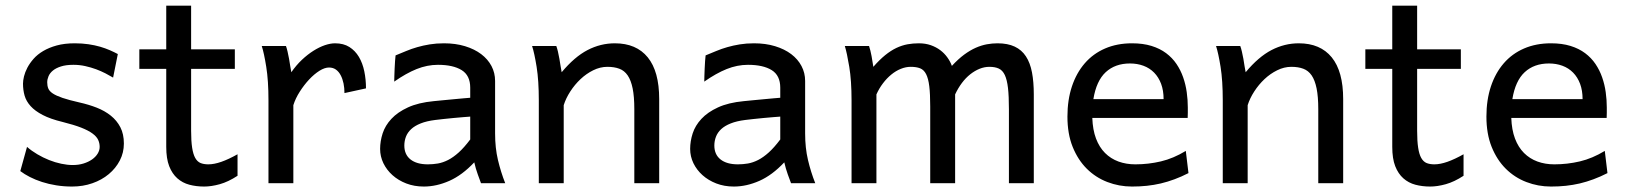

<svg xmlns="http://www.w3.org/2000/svg" viewBox="-20 -665 5904 697"><path d="M390.6 -383.3Q378.4 -390.6 362.8 -398.7Q347.2 -406.7 328.9 -413.6Q310.5 -420.4 289.8 -425Q269 -429.7 246.6 -429.7Q219.7 -429.7 201.4 -423.8Q183.1 -418 172.1 -408.9Q161.1 -399.9 156.2 -388.4Q151.4 -377 151.4 -366.2Q151.4 -353.5 155.3 -343.8Q159.2 -334 171.6 -325.7Q184.1 -317.4 207 -309.6Q230 -301.8 268.6 -293Q301.8 -285.6 331.1 -274.2Q360.4 -262.7 382.3 -245.1Q404.3 -227.5 417 -202.9Q429.7 -178.2 429.7 -144Q429.7 -110.8 415 -82.5Q400.4 -54.2 375 -33Q349.6 -11.7 315.4 0.2Q281.2 12.2 241.7 12.2Q211.9 12.2 184.3 7.8Q156.7 3.4 132.6 -4.4Q108.4 -12.2 88.4 -22.5Q68.4 -32.7 53.7 -43.9L78.1 -131.8Q94.7 -117.2 115.5 -105Q136.2 -92.8 158.2 -84Q180.2 -75.2 202.4 -70.6Q224.6 -65.9 244.1 -65.9Q265.6 -65.9 283.4 -71.5Q301.3 -77.1 314.2 -86.2Q327.1 -95.2 334.5 -107.2Q341.8 -119.1 341.8 -131.8Q341.8 -145.5 336.2 -157.5Q330.6 -169.4 315.7 -180.4Q300.8 -191.4 274.7 -201.7Q248.5 -211.9 207.5 -222.2Q163.1 -232.9 135 -247.6Q106.9 -262.2 91.1 -279.8Q75.2 -297.4 69.3 -317.9Q63.5 -338.4 63.5 -361.3Q63.5 -372.6 67.1 -387.7Q70.8 -402.8 79.3 -419.2Q87.9 -435.5 101.8 -451.4Q115.7 -467.3 136.7 -479.7Q157.7 -492.2 186 -500Q214.4 -507.8 251.5 -507.8Q277.8 -507.8 301 -504.4Q324.2 -501 343.5 -495.4Q362.8 -489.7 378.9 -482.7Q395 -475.6 407.7 -468.8Z M485.8 -485.8H583.5V-644.5H673.8V-485.8H832.5V-415H673.8V-190.4Q673.8 -152.8 677.5 -128.9Q681.2 -105 688.7 -91.6Q696.3 -78.1 708 -73.2Q719.7 -68.4 736.3 -68.4Q757.3 -68.4 783.7 -77.6Q810.1 -86.9 842.3 -105V-26.9Q808.6 -4.9 777.8 3.7Q747.1 12.2 721.2 12.2Q692.4 12.2 667.5 5.6Q642.6 -1 623.8 -17.6Q605 -34.2 594.2 -61.8Q583.5 -89.4 583.5 -131.8V-415H485.8Z M954.6 0V-300.3Q954.6 -372.6 946.5 -422.6Q938.5 -472.7 930.2 -498H1018.1Q1021 -490.2 1023.9 -477.8Q1026.9 -465.3 1029.3 -451.7Q1031.7 -438 1033.7 -424.8L1037.6 -402.8Q1055.2 -428.2 1075.9 -447.8Q1096.7 -467.3 1117.9 -480.7Q1139.2 -494.1 1159.4 -501Q1179.7 -507.8 1196.3 -507.8Q1227.1 -507.8 1248.3 -494.4Q1269.5 -481 1283 -458.3Q1296.4 -435.5 1302.5 -406Q1308.6 -376.5 1308.6 -344.2L1230.5 -327.1Q1230.5 -345.2 1227.1 -362.1Q1223.6 -378.9 1216.8 -391.8Q1210 -404.8 1199.5 -412.4Q1189 -419.9 1174.3 -419.9Q1158.7 -419.9 1139.6 -408Q1120.6 -396 1102.3 -376.5Q1084 -356.9 1068.4 -332.5Q1052.7 -308.1 1044.9 -283.2V0Z M1687 -241.7Q1677.7 -241.2 1661.1 -239.7Q1644.5 -238.3 1626 -236.6Q1607.4 -234.9 1589.6 -232.9Q1571.8 -231 1560.1 -229.5Q1528.8 -225.6 1507.3 -217Q1485.8 -208.5 1472.7 -196.3Q1459.5 -184.1 1453.6 -168.7Q1447.8 -153.3 1447.8 -136.7Q1447.8 -104 1470.2 -86.2Q1492.7 -68.4 1533.2 -68.4Q1551.8 -68.4 1569.8 -71.5Q1587.9 -74.7 1606.7 -84.2Q1625.5 -93.8 1645.3 -111.6Q1665 -129.4 1687 -158.7ZM1777.3 -180.7Q1777.3 -127.9 1787.6 -84.5Q1797.9 -41 1814 0H1726.1Q1721.7 -11.7 1714.4 -32Q1707 -52.2 1701.7 -75.7Q1658.2 -29.3 1611.3 -8.5Q1564.5 12.2 1518.6 12.2Q1483.9 12.2 1454.8 1Q1425.8 -10.3 1404.8 -29.1Q1383.8 -47.9 1371.8 -72.5Q1359.9 -97.2 1359.9 -124.5Q1359.9 -152.3 1369.1 -180.9Q1378.4 -209.5 1400.9 -233.6Q1423.3 -257.8 1460.9 -275.1Q1498.5 -292.5 1555.2 -297.9Q1567.9 -299.3 1587.2 -301Q1606.4 -302.7 1626.2 -304.7Q1646 -306.6 1662.8 -308.1Q1679.7 -309.6 1687 -310.1V-346.7Q1687 -391.1 1656 -410.4Q1625 -429.7 1569.8 -429.7Q1530.8 -429.7 1492.4 -414.3Q1454.1 -398.9 1411.1 -368.7Q1411.1 -376.5 1411.6 -389.4Q1412.1 -402.3 1412.6 -416.3Q1413.1 -430.2 1414.1 -443.1Q1415 -456.1 1416 -463.9Q1435.1 -471.7 1454.3 -479.7Q1473.6 -487.8 1494.9 -493.9Q1516.1 -500 1540 -503.9Q1564 -507.8 1591.8 -507.8Q1633.8 -507.8 1668.2 -497.3Q1702.6 -486.8 1726.8 -468.5Q1751 -450.2 1764.2 -425.3Q1777.3 -400.4 1777.3 -371.1Z M2282.7 0V-268.6Q2282.7 -314.5 2276.6 -344.2Q2270.5 -374 2258.5 -391.4Q2246.6 -408.7 2228.3 -415.5Q2210 -422.4 2185.1 -422.4Q2158.7 -422.4 2133.5 -409.9Q2108.4 -397.5 2087.4 -377.7Q2066.4 -357.9 2050.3 -333Q2034.2 -308.1 2026.4 -283.2V0H1936V-300.3Q1936 -372.6 1928 -422.6Q1919.9 -472.7 1911.6 -498H1999.5Q2002.4 -490.2 2005.4 -477.8Q2008.3 -465.3 2010.7 -451.7Q2013.2 -438 2015.1 -424.8L2019 -402.8Q2065.4 -458.5 2112.8 -483.2Q2160.2 -507.8 2211.9 -507.8Q2290 -507.8 2331.5 -456.8Q2373 -405.8 2373 -305.2V0Z M2812.5 -241.7Q2803.2 -241.2 2786.6 -239.7Q2770 -238.3 2751.5 -236.6Q2732.9 -234.9 2715.1 -232.9Q2697.3 -231 2685.5 -229.5Q2654.3 -225.6 2632.8 -217Q2611.3 -208.5 2598.1 -196.3Q2585 -184.1 2579.1 -168.7Q2573.2 -153.3 2573.2 -136.7Q2573.2 -104 2595.7 -86.2Q2618.2 -68.4 2658.7 -68.4Q2677.2 -68.4 2695.3 -71.5Q2713.4 -74.7 2732.2 -84.2Q2751 -93.8 2770.8 -111.6Q2790.5 -129.4 2812.5 -158.7ZM2902.8 -180.7Q2902.8 -127.9 2913.1 -84.5Q2923.3 -41 2939.5 0H2851.6Q2847.2 -11.7 2839.8 -32Q2832.5 -52.2 2827.1 -75.7Q2783.7 -29.3 2736.8 -8.5Q2689.9 12.2 2644 12.2Q2609.4 12.2 2580.3 1Q2551.3 -10.3 2530.3 -29.1Q2509.3 -47.9 2497.3 -72.5Q2485.4 -97.2 2485.4 -124.5Q2485.4 -152.3 2494.6 -180.9Q2503.9 -209.5 2526.4 -233.6Q2548.8 -257.8 2586.4 -275.1Q2624 -292.5 2680.7 -297.9Q2693.4 -299.3 2712.6 -301Q2731.9 -302.7 2751.7 -304.7Q2771.5 -306.6 2788.3 -308.1Q2805.2 -309.6 2812.5 -310.1V-346.7Q2812.5 -391.1 2781.5 -410.4Q2750.5 -429.7 2695.3 -429.7Q2656.2 -429.7 2617.9 -414.3Q2579.6 -398.9 2536.6 -368.7Q2536.6 -376.5 2537.1 -389.4Q2537.6 -402.3 2538.1 -416.3Q2538.6 -430.2 2539.6 -443.1Q2540.5 -456.1 2541.5 -463.9Q2560.5 -471.7 2579.8 -479.7Q2599.1 -487.8 2620.4 -493.9Q2641.6 -500 2665.5 -503.9Q2689.5 -507.8 2717.3 -507.8Q2759.3 -507.8 2793.7 -497.3Q2828.1 -486.8 2852.3 -468.5Q2876.5 -450.2 2889.6 -425.3Q2902.8 -400.4 2902.8 -371.1Z M3447.3 0H3356.9V-278.3Q3356.9 -323.7 3353.5 -351.8Q3350.1 -379.9 3342 -395.8Q3334 -411.6 3320.3 -417Q3306.6 -422.4 3286.1 -422.4Q3268.1 -422.4 3250 -415Q3231.9 -407.7 3215.6 -394.3Q3199.2 -380.9 3185.3 -362.5Q3171.4 -344.2 3161.6 -322.3V0H3071.3V-300.3Q3071.3 -372.6 3063 -422.6Q3054.7 -472.7 3046.9 -498H3134.8Q3140.1 -482.4 3144 -461.2Q3147.9 -439.9 3150.4 -422.4Q3172.9 -448.2 3193.4 -464.8Q3213.9 -481.4 3234.1 -491Q3254.4 -500.5 3274.4 -504.2Q3294.4 -507.8 3315.4 -507.8Q3339.4 -507.8 3358.9 -501Q3378.4 -494.1 3393.3 -482.9Q3408.2 -471.7 3418.9 -456.8Q3429.7 -441.9 3435.5 -425.8Q3458.5 -450.7 3480 -466.6Q3501.5 -482.4 3522 -491.5Q3542.5 -500.5 3562.3 -504.2Q3582 -507.8 3601.1 -507.8Q3638.2 -507.8 3663.6 -495.8Q3689 -483.9 3704.3 -460.4Q3719.7 -437 3726.3 -402.3Q3732.9 -367.7 3732.9 -322.3V0H3642.6V-268.6Q3642.6 -315.9 3639.2 -345.7Q3635.7 -375.5 3627.7 -392.6Q3619.6 -409.7 3606 -416Q3592.3 -422.4 3571.8 -422.4Q3553.7 -422.4 3536.1 -415.3Q3518.6 -408.2 3502.2 -395.3Q3485.8 -382.3 3471.9 -363.8Q3458 -345.2 3447.3 -322.3Z M3945.3 -236.8Q3946.8 -193.8 3958.7 -162.1Q3970.7 -130.4 3991.5 -109.6Q4012.2 -88.9 4040.3 -78.6Q4068.4 -68.4 4101.6 -68.4Q4148.9 -68.4 4194.3 -79.1Q4239.7 -89.8 4284.7 -117.2L4294.4 -36.6Q4268.6 -23.4 4243.7 -14.2Q4218.8 -4.9 4193.8 1Q4168.9 6.8 4143.3 9.5Q4117.7 12.2 4089.4 12.2Q4042.5 12.2 4000 -4.2Q3957.5 -20.5 3925.3 -52.5Q3893.1 -84.5 3874 -131.8Q3855 -179.2 3855 -241.7Q3855 -302.2 3871.3 -351.3Q3887.7 -400.4 3918 -435.3Q3948.2 -470.2 3991.7 -489Q4035.2 -507.8 4089.4 -507.8Q4129.4 -507.8 4160.2 -498.3Q4190.9 -488.8 4213.4 -471.9Q4235.8 -455.1 4251 -432.6Q4266.1 -410.2 4275.1 -384.3Q4284.2 -358.4 4288.1 -330.3Q4292 -302.2 4292 -274.9V-255.9Q4292 -243.7 4291.5 -236.8ZM4082 -434.6Q4028.3 -434.6 3994.1 -403.1Q3960 -371.6 3949.2 -305.2H4204.1Q4204.1 -336.4 4195.1 -360.6Q4186 -384.8 4169.7 -401.4Q4153.3 -418 4130.9 -426.3Q4108.4 -434.6 4082 -434.6Z M4765.6 0V-268.6Q4765.6 -314.5 4759.5 -344.2Q4753.4 -374 4741.5 -391.4Q4729.5 -408.7 4711.2 -415.5Q4692.9 -422.4 4668 -422.4Q4641.6 -422.4 4616.5 -409.9Q4591.3 -397.5 4570.3 -377.7Q4549.3 -357.9 4533.2 -333Q4517.1 -308.1 4509.3 -283.2V0H4418.9V-300.3Q4418.9 -372.6 4410.9 -422.6Q4402.8 -472.7 4394.5 -498H4482.4Q4485.4 -490.2 4488.3 -477.8Q4491.2 -465.3 4493.7 -451.7Q4496.1 -438 4498 -424.8L4502 -402.8Q4548.3 -458.5 4595.7 -483.2Q4643.1 -507.8 4694.8 -507.8Q4772.9 -507.8 4814.5 -456.8Q4856 -405.8 4856 -305.2V0Z M4936.5 -485.8H5034.2V-644.5H5124.5V-485.8H5283.2V-415H5124.5V-190.4Q5124.5 -152.8 5128.2 -128.9Q5131.8 -105 5139.4 -91.6Q5147 -78.1 5158.7 -73.2Q5170.4 -68.4 5187 -68.4Q5208 -68.4 5234.4 -77.6Q5260.7 -86.9 5293 -105V-26.9Q5259.3 -4.9 5228.5 3.7Q5197.8 12.2 5171.9 12.2Q5143.1 12.2 5118.2 5.6Q5093.3 -1 5074.5 -17.6Q5055.7 -34.2 5044.9 -61.8Q5034.2 -89.4 5034.2 -131.8V-415H4936.5Z M5466.3 -236.8Q5467.8 -193.8 5479.7 -162.1Q5491.7 -130.4 5512.5 -109.6Q5533.2 -88.9 5561.3 -78.6Q5589.4 -68.4 5622.6 -68.4Q5669.9 -68.4 5715.3 -79.1Q5760.7 -89.8 5805.7 -117.2L5815.4 -36.6Q5789.6 -23.4 5764.6 -14.2Q5739.7 -4.9 5714.8 1Q5689.9 6.8 5664.3 9.5Q5638.7 12.2 5610.4 12.2Q5563.5 12.2 5521 -4.2Q5478.5 -20.5 5446.3 -52.5Q5414.1 -84.5 5395 -131.8Q5376 -179.2 5376 -241.7Q5376 -302.2 5392.3 -351.3Q5408.7 -400.4 5439 -435.3Q5469.2 -470.2 5512.7 -489Q5556.2 -507.8 5610.4 -507.8Q5650.4 -507.8 5681.2 -498.3Q5711.9 -488.8 5734.4 -471.9Q5756.8 -455.1 5772 -432.6Q5787.1 -410.2 5796.1 -384.3Q5805.2 -358.4 5809.1 -330.3Q5813 -302.2 5813 -274.9V-255.9Q5813 -243.7 5812.5 -236.8ZM5603 -434.6Q5549.3 -434.6 5515.1 -403.1Q5481 -371.6 5470.2 -305.2H5725.1Q5725.1 -336.4 5716.1 -360.6Q5707 -384.8 5690.7 -401.4Q5674.3 -418 5651.9 -426.3Q5629.4 -434.6 5603 -434.6Z"/></svg>

Font: Andika Phon
Style: Regular
Weight: 400
Designer: Victor Gaultney, Annie Olsen, Julie Remington, Don Collingsworth, Eric Hays, Becca Hirsbrunner
Foundry: SIL International
Version: Version 5.000